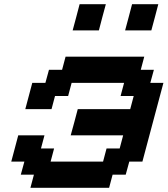

<svg xmlns="http://www.w3.org/2000/svg" viewBox="-20 -895 799 915"><path d="M125 0H500L516.6 -62.5H579.1L596.2 -125H658.7Q675.3 -187.5 708.7 -312.5Q742.2 -437.5 758.8 -500H696.3L713.4 -562.5H650.9L667.5 -625H292.5L275.9 -562.5H213.4L196.3 -500H133.8Q128.4 -479 117.2 -437.5Q106 -396 100.6 -375H225.6L242.2 -437.5H304.7L321.3 -500H571.3L554.7 -437.5H617.2L600.6 -375H350.6Q345.2 -354 334 -312.3Q322.8 -270.5 316.9 -250H566.9L550.3 -187.5H487.8L471.2 -125H221.2L237.8 -187.5H175.3L191.9 -250H66.9Q61.5 -229 50.3 -187.3Q39.1 -145.5 33.7 -125H96.2L79.1 -62.5H141.6ZM576.2 -750H701.2Q707 -771 718 -812.5Q729 -854 734.4 -875H609.4Q604 -854 593 -812.5Q582 -771 576.2 -750ZM326.2 -750H451.2Q456.5 -771 467.5 -812.5Q478.5 -854 484.4 -875H359.4Q354 -854 343 -812.5Q332 -771 326.2 -750Z"/></svg>

Font: Faithful 32x
Style: Oblique
Weight: 400
Foundry: Faithful Resource Pack
Version: Version 1.0; January 27, 2023